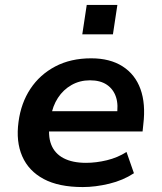

<svg xmlns="http://www.w3.org/2000/svg" viewBox="-20 -747 654 777"><path d="M315 10Q218 10 157 -22.5Q96 -55 70 -114.5Q44 -174 55 -254Q65 -330 103 -387.5Q141 -445 203.5 -478Q266 -511 349 -511Q425 -511 476 -478.5Q527 -446 548.5 -386.5Q570 -327 560 -244L557 -215H156L168 -297H470L452 -276Q460 -322 449.5 -354Q439 -386 412.5 -404Q386 -422 344 -422Q303 -422 269.5 -403Q236 -384 214.5 -351Q193 -318 186 -275L182 -252Q173 -199 187 -162.5Q201 -126 237 -107Q273 -88 328 -88Q369 -88 412.5 -98.5Q456 -109 492 -132L522 -46Q478 -17 422 -3.5Q366 10 315 10ZM313 -608 331 -727H455L437 -608Z"/></svg>

Font: Nunito Sans 7pt
Style: Bold Italic
Weight: 700
Italic angle: -9°
Version: Version 3.101;gftools[0.9.27]